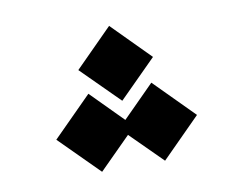

<svg xmlns="http://www.w3.org/2000/svg" viewBox="-54 -913 694 550"><g transform="rotate(-10 293.0 -638.0)"><path d="M384.8 -433.6 293 -524.9 201.7 -433.6 88.4 -546.9 201.7 -660.6 293 -568.4 384.8 -660.6 497.6 -546.9ZM293.9 -624 185.1 -732.4 293.9 -841.8 402.3 -732.4Z"/></g></svg>

Font: CaskaydiaMono NF
Style: Regular
Weight: 400
Designer: Aaron Bell
Foundry: Saja Typeworks
Version: Version 2111.001; ttfautohint (v1.8.4);Nerd Fonts 3.1.1